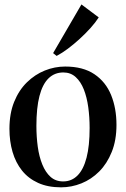

<svg xmlns="http://www.w3.org/2000/svg" viewBox="-20 -812 554 844"><path d="M21.5 -245.5Q21.5 -313 42.2 -364.2Q63 -415.5 98.2 -450Q133.5 -484.5 177 -502Q220.5 -519.5 266.5 -519.5Q345 -519.5 395 -485.8Q445 -452 468.5 -394Q492 -336 492 -263Q492 -195.5 471.2 -144Q450.5 -92.5 416 -58Q381.5 -23.5 338 -6Q294.5 11.5 248.5 11.5Q190.5 11.5 147.5 -8Q104.5 -27.5 76.8 -62.2Q49 -97 35.2 -144Q21.5 -191 21.5 -245.5ZM257.5 -14.5Q295 -14.5 321 -40.8Q347 -67 360.5 -119Q374 -171 374 -249.5Q374 -296.5 368 -340.5Q362 -384.5 348.5 -418.8Q335 -453 312.8 -473.2Q290.5 -493.5 258.5 -493.5Q220 -493.5 193.5 -467.8Q167 -442 153.5 -390Q140 -338 140 -258.5Q140 -211 146 -167.2Q152 -123.5 166 -89Q180 -54.5 202.2 -34.5Q224.5 -14.5 257.5 -14.5ZM228.5 -566.5 213.5 -578.5 338 -792.5 414 -735.5Q400 -713.5 378 -689Q356 -664.5 330.2 -641Q304.5 -617.5 278.5 -598Q252.5 -578.5 229.5 -566.5Z"/></svg>

Font: Merriweather 144pt Medium
Style: Regular
Weight: 500
Version: Version 2.100